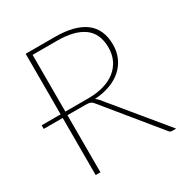

<svg xmlns="http://www.w3.org/2000/svg" viewBox="-163 -834 927 964"><g transform="rotate(-30 301.0 -351.5)"><path d="M144.5 -331V0H117V-331H7V-352H117V-703H286.5Q401 -703 460.5 -658.5Q520 -614 520 -523.5Q520 -482 504.5 -448Q489 -414 461 -389.2Q433 -364.5 393 -350Q353 -335.5 304.5 -332.5Q313.5 -327.5 322 -317.5L583.5 0H561Q555.5 0 551.2 -1.5Q547 -3 543 -8.5L295 -312Q291 -317.5 286.8 -321Q282.5 -324.5 277.2 -326.8Q272 -329 264.8 -330Q257.5 -331 247 -331ZM144.5 -352H278.5Q328 -352 367.8 -363.8Q407.5 -375.5 435.2 -397.8Q463 -420 478 -451.5Q493 -483 493 -522.5Q493 -604 439.8 -642.5Q386.5 -681 286.5 -681H144.5Z"/></g></svg>

Font: Lato Thin
Style: Regular
Weight: 200
Designer: Lukasz Dziedzic
Foundry: tyPoland Lukasz Dziedzic
Version: Version 2.007; 2014-02-27